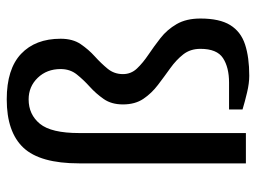

<svg xmlns="http://www.w3.org/2000/svg" viewBox="-115 -635 760 570"><g transform="rotate(-90 265.0 -350.0)"><path d="M325 10Q303 10 275.5 3.5Q248 -3 225 -10V-50H305Q350 -50 377.5 -68Q405 -86 405 -135Q405 -165 388.5 -186Q372 -207 347.5 -224.5Q323 -242 298 -261Q273 -280 256.5 -304.5Q240 -329 240 -365Q240 -399 256 -422Q272 -445 292.5 -463.5Q313 -482 329 -502Q345 -522 345 -550Q345 -591 319 -618Q293 -645 255 -645Q210 -645 182.5 -611.5Q155 -578 155 -495V0H65V-495Q65 -611 111.5 -660.5Q158 -710 255 -710Q345 -710 390 -667.5Q435 -625 435 -550Q435 -514 419 -490.5Q403 -467 382.5 -448.5Q362 -430 346 -410.5Q330 -391 330 -365Q330 -341 346.5 -323.5Q363 -306 387.5 -289.5Q412 -273 437 -253.5Q462 -234 478.5 -205.5Q495 -177 495 -135Q495 -78 475.5 -46.5Q456 -15 418 -2.5Q380 10 325 10Z"/></g></svg>

Font: Cuprum
Style: Regular
Weight: 400
Designer: Jovanny Lemonad
Foundry: Jovanny Lemonad
Version: Version 3.000